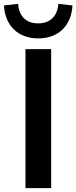

<svg xmlns="http://www.w3.org/2000/svg" viewBox="-60 -973 394 993"><path d="M204.6 0V-718.8H71.8V0ZM137.7 -774.4C240.7 -774.4 309.1 -838.9 314.9 -944.8L241.7 -953.1C236.8 -887.7 198.2 -852.1 137.2 -852.1C75.7 -852.1 38.6 -887.7 33.7 -953.1L-39.6 -944.8C-33.7 -838.9 34.7 -774.4 137.7 -774.4Z"/></svg>

Font: Winston SemiBold
Style: Regular
Weight: 600
Designer: Vernon Adams, Kim Jin-seong, David Berlow, Cristiano Sobral
Foundry: The Winston Project Authors
Version: Version 3.004